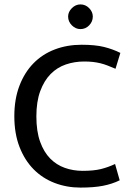

<svg xmlns="http://www.w3.org/2000/svg" viewBox="-20 -842 599 871"><path d="M355 -67Q405 -67 437.5 -75Q470 -83 502 -98L523 -24Q488 -7 446.5 1Q405 9 345 9Q283 9 228 -12Q173 -33 132.5 -74Q92 -115 68.5 -175.5Q45 -236 45 -315Q45 -392 68 -452.5Q91 -513 131.5 -554.5Q172 -596 228 -617.5Q284 -639 350 -639Q412 -639 452 -629Q492 -619 526 -602L504 -530Q485 -538 468.5 -544.5Q452 -551 435.5 -555Q419 -559 401.5 -561Q384 -563 362 -563Q318 -563 278.5 -549.5Q239 -536 209.5 -506Q180 -476 162.5 -428.5Q145 -381 145 -314Q145 -246 162 -199Q179 -152 207.5 -123Q236 -94 274 -80.5Q312 -67 355 -67ZM289 -767Q289 -788 306 -805Q323 -822 345 -822Q368 -822 384.5 -805Q401 -788 401 -767Q401 -744 384.5 -727Q368 -710 345 -710Q323 -710 306 -727Q289 -744 289 -767Z"/></svg>

Font: Mukta
Style: Regular
Weight: 400
Designer: Girish Dalvi and Yashodeep Gholap
Foundry: Ek Type
Version: Version 2.538;PS 1.001;hotconv 16.6.51;makeotf.lib2.5.65220;